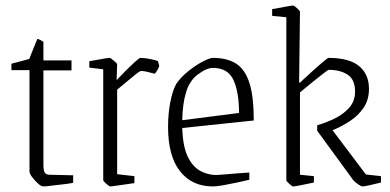

<svg xmlns="http://www.w3.org/2000/svg" viewBox="-20 -660 1402 690"><path d="M136 10Q128 10 116.5 -0.5Q105 -11 95.5 -23.5Q86 -36 86 -44V-408H21V-431L85 -448L114 -520Q120 -520 136 -510V-443H237V-407H136V-68Q136 -47 141 -39.5Q146 -32 159 -32L243 -30V-3Q229 0 206 2.5Q183 5 162.5 7.5Q142 10 136 10Z M376 10Q373 10 362 0.5Q351 -9 351 -13V-411L301 -417V-440Q319 -443 343.5 -447.5Q368 -452 374 -452Q377 -452 389 -442Q401 -432 401 -429L399 -372Q411 -385 430 -404Q449 -423 465 -437.5Q481 -452 484 -452Q499 -452 519 -448Q539 -444 547 -441Q548 -438 550 -432Q552 -426 552 -423Q552 -419 545.5 -408Q539 -397 536 -395Q524 -398 510.5 -401.5Q497 -405 487 -405Q483 -405 471 -395.5Q459 -386 444 -373.5Q429 -361 417 -351Q405 -341 401 -338V-34L463 -27V-2Q451 0 432 2.5Q413 5 397 7.5Q381 10 376 10Z M876 -14Q855 -9 829.5 -3.5Q804 2 781 6Q758 10 745 10Q670 10 627 -44.5Q584 -99 584 -204Q584 -252 592 -293Q600 -334 613 -358Q630 -383 657 -404.5Q684 -426 709 -439Q734 -452 745 -452Q795 -452 827.5 -432Q860 -412 876 -363Q892 -314 892 -227L635 -200Q637 -134 654.5 -97.5Q672 -61 699.5 -46Q727 -31 758 -31Q763 -31 785 -33Q807 -35 833 -37Q859 -39 876 -40ZM689 -391Q661 -369 648.5 -328Q636 -287 635 -228L839 -254Q839 -329 819 -372.5Q799 -416 745 -416Q722 -416 689 -391Z M1283 10Q1278 10 1266.5 2Q1255 -6 1250 -12L1120 -190V-210Q1152 -219 1183.5 -234.5Q1215 -250 1235.5 -273.5Q1256 -297 1256 -331Q1256 -374 1229.5 -391.5Q1203 -409 1162 -409Q1159 -409 1143.5 -397Q1128 -385 1105 -366.5Q1082 -348 1058 -328V-32L1108 -27V-4Q1083 1 1061.5 5.5Q1040 10 1033 10Q1030 10 1019.5 0.5Q1009 -9 1009 -12V-598L958 -603V-627Q986 -632 1006.5 -636Q1027 -640 1034 -640Q1037 -640 1047.5 -630.5Q1058 -621 1058 -618L1055 -363H1058Q1074 -378 1097 -399Q1120 -420 1139 -436Q1158 -452 1160 -452Q1235 -452 1270.5 -422.5Q1306 -393 1306 -341Q1306 -301 1286.5 -272.5Q1267 -244 1237 -224.5Q1207 -205 1175 -192L1295 -33L1349 -27V-4Q1325 2 1306.5 6Q1288 10 1283 10Z"/></svg>

Font: Grenze Gotisch ExtraLight
Style: Regular
Weight: 200
Designer: Renata Polastri
Foundry: Omnibus-Type
Version: Version 1.001